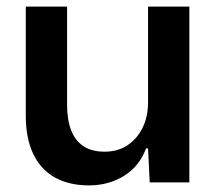

<svg xmlns="http://www.w3.org/2000/svg" viewBox="-20 -552 660 581"><path d="M249 9Q189 9 146 -15Q103 -39 80.5 -86.5Q58 -134 58 -202V-532H183V-235Q183 -190 195 -158.5Q207 -127 232 -110Q257 -93 297 -93Q337 -93 366.5 -113Q396 -133 412 -166.5Q428 -200 428 -242V-532H553V0H433L428 -103H422Q402 -49 355.5 -20Q309 9 249 9Z"/></svg>

Font: Mona Sans ExtraLight SemiBold
Style: Regular
Weight: 600
Version: Version 2.000